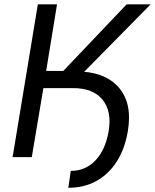

<svg xmlns="http://www.w3.org/2000/svg" viewBox="-20 -748 737 914"><path d="M223.1 -328.6 235.8 -408.2H340.8Q478 -408.2 544.7 -332.3Q611.3 -256.3 588.4 -122.6Q574.2 -39.1 535.6 21.2Q497.1 81.5 438.5 113.8Q379.9 146 305.2 146L316.9 65.4Q386.2 65.9 434.1 15.9Q481.9 -34.2 497.1 -123Q513.2 -217.8 468.3 -273.2Q423.3 -328.6 327.6 -328.6ZM40 0 160.2 -727.5H251.5L199.7 -410.2H281.2L583 -727.5H697.3L304.2 -328.6H186.5L131.3 0Z"/></svg>

Font: Inter 18pt
Style: Italic
Weight: 400
Italic angle: -9.3988°
Designer: Rasmus Andersson
Foundry: rsms
Version: Version 4.001;git-66647c0bb